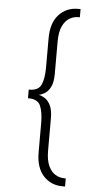

<svg xmlns="http://www.w3.org/2000/svg" viewBox="-65 -848 580 1097"><g transform="rotate(5 225.0 -300.0)"><path d="M336 208.5Q270.5 208.5 227.2 161.8Q184 115 184 26.5V-140.5Q184 -202.5 168.5 -239Q153 -275.5 99.5 -275.5H96.5V-325H99.5Q153 -325 168.5 -361.5Q184 -398 184 -459.5V-627Q184 -715.5 227.2 -762.2Q270.5 -809 336 -809H351.5V-762H342.5Q316 -762 292 -747.8Q268 -733.5 252.5 -701Q237 -668.5 237 -613V-427.5Q237 -379 223.2 -352.2Q209.5 -325.5 190.8 -314.2Q172 -303 156 -300Q172 -297.5 190.8 -286Q209.5 -274.5 223.2 -247.8Q237 -221 237 -172.5V13Q237 68 252.5 100.8Q268 133.5 292 147.8Q316 162 342.5 162H351.5V208.5Z"/></g></svg>

Font: Trispace Condensed ExtraLight
Style: Regular
Weight: 200
Width: 3
Designer: Tyler Finck
Foundry: Etcetera Type Company
Version: Version 1.210; ttfautohint (v1.8.3)